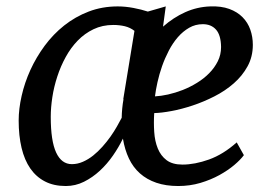

<svg xmlns="http://www.w3.org/2000/svg" viewBox="-20 -588 877 617"><path d="M191.4 9.8Q152.8 9.8 124.5 -4.9Q96.2 -19.5 77.4 -46.6Q58.6 -73.7 49.3 -112.8Q40 -151.9 40 -200.7Q40 -238.3 49.6 -280.3Q59.1 -322.3 77.6 -363Q96.2 -403.8 123.5 -440.9Q150.9 -478 186.3 -506.1Q221.7 -534.2 264.9 -550.8Q308.1 -567.4 358.4 -567.4Q382.8 -567.4 408.7 -562.5Q434.6 -557.6 455.1 -550.8L512.7 -567.4L503.9 -502.4Q537.1 -531.7 575.2 -548.8Q613.3 -565.9 655.3 -567.4Q690.9 -568.8 716.8 -559.3Q742.7 -549.8 759.5 -532.7Q776.4 -515.6 784.4 -492.7Q792.5 -469.7 792.5 -443.8Q792.5 -405.8 775.6 -375Q758.8 -344.2 731.2 -320.1Q703.6 -295.9 668.9 -278.3Q634.3 -260.7 599.1 -249Q564 -237.3 531.2 -231.2Q498.5 -225.1 475.6 -224.6Q473.6 -193.8 475.6 -164.1Q477.5 -134.3 487.1 -110.8Q496.6 -87.4 515.4 -73.2Q534.2 -59.1 566.4 -59.1Q606 -59.1 651.6 -75.4Q697.3 -91.8 740.7 -130.4L763.7 -89.4Q752.9 -74.7 732.7 -57.6Q712.4 -40.5 685.1 -25.4Q657.7 -10.3 624 -0.2Q590.3 9.8 552.7 9.8Q513.2 9.8 482.4 -0.7Q451.7 -11.2 429.7 -30.8Q407.7 -50.3 394.3 -78.6Q380.9 -106.9 375 -142.6Q361.8 -115.2 343 -88.1Q324.2 -61 300.8 -39.3Q277.3 -17.6 249.8 -3.9Q222.2 9.8 191.4 9.8ZM478 -278.3Q497.1 -279.3 520.3 -284.4Q543.5 -289.6 567.1 -298.8Q590.8 -308.1 613 -321.8Q635.3 -335.4 652.3 -352.8Q669.4 -370.1 679.9 -391.1Q690.4 -412.1 690.4 -437Q689.9 -475.1 674.3 -492.7Q658.7 -510.3 631.8 -510.3Q607.9 -510.3 587.9 -498.8Q567.9 -487.3 551.5 -468.5Q535.2 -449.7 522.5 -425.3Q509.8 -400.9 500.7 -375Q491.7 -349.1 486.1 -324Q480.5 -298.8 478 -278.3ZM210.9 -60.5Q229 -60.5 246.3 -68.1Q263.7 -75.7 279.3 -88.1Q294.9 -100.6 309.1 -116.5Q323.2 -132.3 335 -148.9Q346.7 -165.5 355.7 -181.4Q364.7 -197.3 371.1 -209.5V-210Q371.6 -239.7 377 -270L376 -268.6L412.1 -488.8Q398.4 -499.5 381.1 -503.7Q363.8 -507.8 343.8 -507.8Q309.1 -507.8 280.5 -494.1Q252 -480.5 229.7 -457.5Q207.5 -434.6 191.2 -404.8Q174.8 -375 164.1 -342Q153.3 -309.1 148.2 -275.6Q143.1 -242.2 143.1 -212.4Q143.1 -135.3 160.4 -97.9Q177.7 -60.5 210.9 -60.5Z"/></svg>

Font: Merriweather
Style: Italic
Weight: 400
Italic angle: -7°
Designer: Eben Sorkin ( eben@eyebytes.com )
Foundry: Eben Sorkin ( eben@eyebytes.com )
Version: Version 1.005; ttfautohint (v0.97) -l 13 -r 13 -G 200 -x 24 